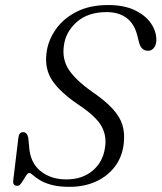

<svg xmlns="http://www.w3.org/2000/svg" viewBox="-20 -731 641 762"><path d="M256.5 10.5Q211.5 10.5 182.8 2.2Q154 -6 136.8 -17Q119.5 -28 110.5 -36.2Q101.5 -44.5 96 -44.5Q90 -44.5 82.2 -31.8Q74.5 -19 66 -6.2Q57.5 6.5 50 6.5Q29.5 6.5 32.5 -14.5L53 -185Q55.5 -206.5 72 -206.5Q87 -206.5 92 -185.5L95.5 -151Q99 -86.5 140 -52.8Q181 -19 243 -19Q306.5 -19 347.5 -53.5Q388.5 -88 396.5 -144Q404.5 -191.5 382.8 -230.2Q361 -269 293.5 -314Q220 -363.5 188.2 -410.2Q156.5 -457 164.5 -520Q170 -568.5 199.8 -612.2Q229.5 -656 282.2 -683.5Q335 -711 409.5 -711Q471 -711 513.8 -691Q556.5 -671 578.8 -638.8Q601 -606.5 600.5 -571Q600 -553 591 -541.2Q582 -529.5 567.5 -529.5Q541.5 -529.5 532.5 -560L525 -589.5Q513.5 -636.5 482.2 -659.8Q451 -683 403 -683Q329 -683 284.5 -643.5Q240 -604 233.5 -549Q226 -497 252.2 -455.8Q278.5 -414.5 345.5 -367Q398 -331 427 -299.2Q456 -267.5 465.8 -235Q475.5 -202.5 471.5 -165Q466.5 -111.5 437.5 -72Q408.5 -32.5 361.8 -11Q315 10.5 256.5 10.5Z"/></svg>

Font: Fraunces 9pt Light
Style: Italic
Weight: 300
Italic angle: -16°
Version: Version 1.000;[0bf87f6ff]